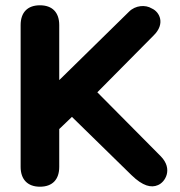

<svg xmlns="http://www.w3.org/2000/svg" viewBox="-20 -698 680 726"><path d="M131 8C179 8 204 -20 204 -67V-210L252 -256L477 -36C520 6 552 13 577 2C605 -9 635 -59 588 -107L348 -349L561 -564C606 -608 584 -653 554 -666C530 -681 492 -678 468 -654L205 -396H204V-603C204 -651 178 -678 131 -678C84 -678 58 -651 58 -603V-67C58 -20 84 8 131 8Z"/></svg>

Font: SN Pro
Style: Bold
Weight: 700
Designer: Tobias Whetton
Foundry: Supernotes
Version: Version 1.003;Glyphs 3.3 (3324)